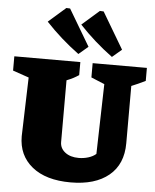

<svg xmlns="http://www.w3.org/2000/svg" viewBox="-76 -1006 868 1072"><g transform="rotate(5 357.5 -470.0)"><path d="M360 14Q221 14 143.5 -49Q66 -112 66 -219L76 -549L-14 -580V-660H356V-587Q341 -577 326 -569Q311 -561 288 -552V-206Q288 -171 317 -148.5Q346 -126 393 -126Q421 -126 447 -134Q473 -142 490 -157L500 -549L425 -580V-660H729V-587Q708 -577 688.5 -568Q669 -559 651 -552V-231Q651 -113 574 -49.5Q497 14 360 14ZM341 -704Q239 -779 155 -869L252 -954L273 -953L394 -749ZM529 -704Q427 -779 343 -869L440 -954L461 -953L582 -749Z"/></g></svg>

Font: Piazzolla Black
Style: Regular
Weight: 900
Designer: Juan Pablo del Peral
Foundry: Huerta Tipografica
Version: Version 1.330